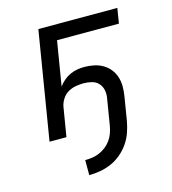

<svg xmlns="http://www.w3.org/2000/svg" viewBox="-109 -620 818 911"><g transform="rotate(-15 300.0 -164.0)"><path d="M217 202V128Q234 128 252 125.5Q270 123 287.5 115.5Q305 108 320 96Q335 84 346 68.5Q357 53 363 35.5Q369 18 372 0Q375 -20 378.5 -39.5Q382 -59 385 -79L393 -128Q397 -148 393 -168Q389 -188 376 -202Q363 -216 343.5 -221Q324 -226 303 -226Q284 -226 264.5 -222.5Q245 -219 227.5 -209Q210 -199 198.5 -181.5Q187 -164 183 -145L159 0H76L163 -530H551L539 -456H235L199 -238Q210 -253 224.5 -265.5Q239 -278 256.5 -286Q274 -294 292 -297Q310 -300 327 -300Q351 -300 374.5 -295Q398 -290 417.5 -278.5Q437 -267 451 -249.5Q465 -232 472 -210Q479 -188 479 -164Q479 -140 475 -116L456 0Q451 28 441.5 55Q432 82 415.5 106Q399 130 376 149.5Q353 169 326.5 180.5Q300 192 272 197Q244 202 217 202Z"/></g></svg>

Font: Iosevka Curly Extended Oblique
Style: Regular
Weight: 400
Width: 7
Italic angle: -9°
Monospace: yes
Designer: Belleve Invis
Foundry: Belleve Invis
Version: Version 11.1.0; ttfautohint (v1.8.3)